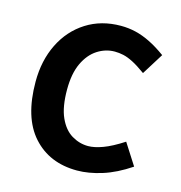

<svg xmlns="http://www.w3.org/2000/svg" viewBox="-103 -762 819 870"><g transform="rotate(15 307.0 -327.5)"><path d="M335 15Q205 15 127.5 -71.5Q50 -158 50 -326Q50 -425 88.5 -503Q127 -581 197 -625.5Q267 -670 359 -670Q395 -670 428.5 -662Q462 -654 497.5 -636.5Q533 -619 573 -590L510 -489Q474 -515 448.5 -528Q423 -541 402.5 -545.5Q382 -550 362 -550Q319 -550 281 -525.5Q243 -501 220 -452Q197 -403 197 -328Q197 -247 219 -198Q241 -149 277.5 -127Q314 -105 355 -105Q384 -105 423.5 -119.5Q463 -134 517 -169L581 -69Q514 -24 451.5 -4.5Q389 15 335 15Z"/></g></svg>

Font: Intel One Mono Light
Style: Regular
Weight: 300
Monospace: yes
Designer: Fred Shallcrass
Foundry: Frere-Jones Type LLC
Version: Version 1.004